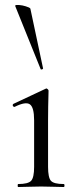

<svg xmlns="http://www.w3.org/2000/svg" viewBox="-20 -751 312 771"><path d="M41 -727Q40 -730 46 -731Q70 -732 96 -721Q102 -718 102 -716L153 -476Q153 -475 151 -473.5Q149 -472 146 -472Q143 -472 143 -474ZM53 0Q51 0 51 -6Q51 -12 53 -12Q93 -12 105 -25Q117 -38 117 -81V-268Q117 -320 100 -332Q83 -344 39 -322Q36 -321 33.5 -323.5Q31 -326 31 -329Q31 -332 34 -334L164 -395Q167 -397 171 -393.5Q175 -390 175 -387Q175 -383 174.5 -366.5Q174 -350 173.5 -323.5Q173 -297 173 -269V-81Q173 -38 184.5 -25Q196 -12 236 -12Q239 -12 239 -6Q239 0 236 0Q225 0 194.5 -1Q164 -2 145 -2Q126 -2 95 -1Q64 0 53 0Z"/></svg>

Font: Cormorant
Style: Regular
Weight: 400
Designer: Christian Thalmann (Catharsis Fonts)
Version: Version 1.000;PS 001.000;hotconv 1.0.70;makeotf.lib2.5.58329